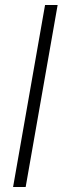

<svg xmlns="http://www.w3.org/2000/svg" viewBox="-20 -743 249 763"><path d="M32 0 159 -723H209L82 0Z"/></svg>

Font: Archivo SemiExpanded Thin
Style: Italic
Weight: 250
Width: 6
Italic angle: -10°
Designer: Hector Gatti
Foundry: Omnibus-Type
Version: Version 2.001